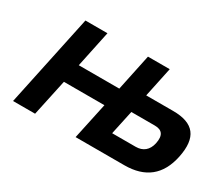

<svg xmlns="http://www.w3.org/2000/svg" viewBox="-117 -942 1394 1215"><g transform="rotate(30 580.0 -335.0)"><path d="M206 -670 64 0H225L282 -266H578L521 0H877C1029 0 1120 -73 1151 -220C1184 -378 1125 -452 973 -452H776L822 -670H663L607 -404H311L367 -670ZM709 -137 747 -314H919C972 -314 995 -285 981 -220C969 -166 934 -137 881 -137Z"/></g></svg>

Font: LT Wave Text Black Italic
Style: Regular
Weight: 900
Designer: Daniel Lyons
Version: Version 2.5 (Glyphs App)